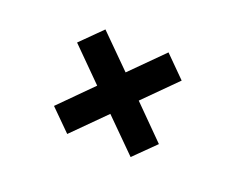

<svg xmlns="http://www.w3.org/2000/svg" viewBox="-66 -604 781 602"><g transform="rotate(20 325.0 -303.5)"><path d="M196.5 -129.5 127.5 -198 233 -304 127.5 -409.5 197 -478.5 302.5 -373.5 407.5 -478.5 476.5 -409.5 371.5 -304.5 477.5 -198 408 -129.5 302 -235Z"/></g></svg>

Font: Trispace Medium
Style: Regular
Weight: 500
Designer: Tyler Finck
Foundry: Etcetera Type Company
Version: Version 1.210; ttfautohint (v1.8.3)